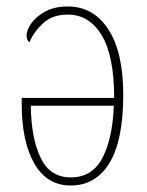

<svg xmlns="http://www.w3.org/2000/svg" viewBox="-20 -562 452 592"><path d="M198 10Q125 10 86 -57.5Q47 -125 47 -241V-260H332Q332 -390 293.5 -453.5Q255 -517 189 -517Q142 -517 113.5 -491Q85 -465 71 -432Q62 -437 62 -453Q62 -469 76.5 -490Q91 -511 119.5 -526.5Q148 -542 189 -542Q268 -542 314 -471.5Q360 -401 360 -270Q360 -129 317.5 -59.5Q275 10 198 10ZM198 -15Q264 -15 295.5 -74.5Q327 -134 331 -236H75Q76 -137 105 -76Q134 -15 198 -15Z"/></svg>

Font: Noto Serif Condensed Thin
Style: Regular
Weight: 100
Width: 3
Designer: Monotype Design Team
Foundry: Monotype Imaging Inc.
Version: Version 2.013; ttfautohint (v1.8.4.7-5d5b)